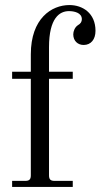

<svg xmlns="http://www.w3.org/2000/svg" viewBox="-20 -740 398 760"><path d="M28 0H268V-24H196C180 -24 174 -30 174 -46V-428H268V-456H174V-553C174 -669 216 -696 253 -696C273 -696 304 -690 304 -664C304 -654 299 -646 288 -640C276 -632 270 -616 270 -604C270 -578 288 -562 311 -562C340 -562 358 -584 358 -618C358 -688 307 -720 255 -720C184 -720 102 -667 102 -525V-456H28V-428H102V-46C102 -30 96 -24 80 -24H28Z"/></svg>

Font: Old Standard
Style: Regular
Weight: 400
Designer: Alexey Kryukov <alexios@thessalonica.org.ru>
Version: Version 2.0